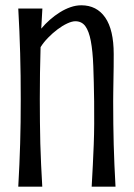

<svg xmlns="http://www.w3.org/2000/svg" viewBox="-20 -703 503 723"><path d="M334.5 -321.3Q333.5 -397.5 331.3 -454.3Q329.1 -511.2 322 -548.6Q314.9 -585.9 301.3 -604.5Q287.6 -623 263.7 -623Q251 -623 233.2 -614.7Q215.3 -606.4 196.8 -592.5Q178.2 -578.6 161.1 -561Q144 -543.5 132.8 -525.4Q129.9 -428.7 129.9 -329.6Q129.9 -284.2 130.4 -243.2Q130.9 -202.1 131.8 -162.6Q132.8 -123 134.8 -83.3Q136.7 -43.5 139.2 0H48.8Q51.3 -43.5 53 -83.3Q54.7 -123 55.9 -162.6Q57.1 -202.1 57.6 -243.2Q58.1 -284.2 58.1 -329.6Q58.1 -375 57.6 -417.7Q57.1 -460.4 55.9 -502.2Q54.7 -543.9 53 -585.7Q51.3 -627.4 48.8 -670.9H139.6L135.3 -595.2Q149.9 -612.8 168 -628.7Q186 -644.5 205.6 -656.7Q225.1 -668.9 245.6 -676Q266.1 -683.1 286.1 -683.1Q344.2 -683.1 376.2 -637Q408.2 -590.8 408.2 -499.5Q408.2 -477.1 408 -451.4Q407.7 -425.8 407.2 -401.1Q406.7 -376.5 406.5 -355.5Q406.2 -334.5 406.2 -321.3Q406.2 -275.9 406.7 -236.3Q407.2 -196.8 408.2 -158.7Q409.2 -120.6 410.9 -82Q412.6 -43.5 415 0H325.2Q327.6 -43.5 329.6 -82Q331.5 -120.6 333 -158.7Q334.5 -196.8 334.7 -236.3Q335 -275.9 334.5 -321.3Z"/></svg>

Font: Crushed
Style: Regular
Weight: 400
Width: 3
Designer: Astigmatic (AOETI)
Foundry: Astigmatic (AOETI)
Version: Version 001.001